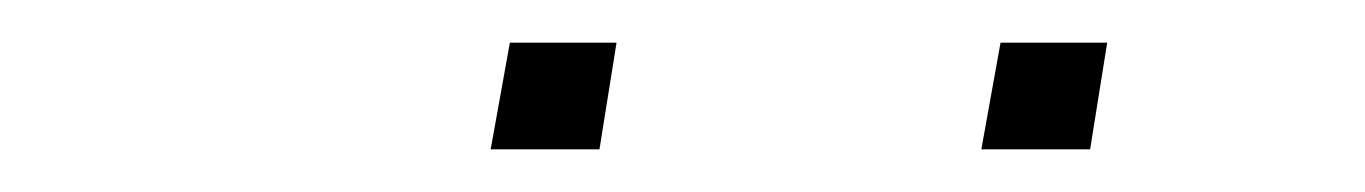

<svg xmlns="http://www.w3.org/2000/svg" viewBox="-20 -715 640 90"><path d="M440 -645 449 -695H499L491 -645ZM210 -645 219 -695H269L261 -645Z"/></svg>

Font: Iosevka SS04 Thin Extended
Style: Italic
Weight: 100
Width: 7
Italic angle: -9°
Monospace: yes
Designer: Belleve Invis
Foundry: Belleve Invis
Version: Version 19.0.0; ttfautohint (v1.8.4)